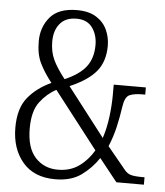

<svg xmlns="http://www.w3.org/2000/svg" viewBox="-52 -771 712 827"><g transform="rotate(5 303.5 -357.0)"><path d="M217 10Q125 10 76 -48Q27 -106 27 -197Q27 -280 64.5 -326.5Q102 -373 165 -402Q132 -444 113.5 -482Q95 -520 95 -576Q95 -637 131.5 -680.5Q168 -724 248 -724Q299 -724 331 -704Q363 -684 378 -651.5Q393 -619 393 -582Q393 -515 358 -472Q323 -429 244 -395L406 -185Q421 -231 427 -281Q433 -331 433 -373V-418H572V-387H560Q524 -387 504 -378Q484 -369 478 -325Q472 -283 462 -239Q452 -195 434 -152L513 -56Q525 -41 541.5 -36.5Q558 -32 591 -32H600V0H481L403 -98Q374 -54 330 -22Q286 10 217 10ZM220 -423Q283 -450 311.5 -487Q340 -524 340 -581Q340 -625 317.5 -656Q295 -687 249 -687Q202 -687 177.5 -657.5Q153 -628 153 -580Q153 -537 168.5 -503Q184 -469 220 -423ZM225 -32Q278 -32 316 -59Q354 -86 379 -129L189 -374Q149 -353 119 -313.5Q89 -274 89 -199Q89 -115 127 -73.5Q165 -32 225 -32Z"/></g></svg>

Font: Noto Serif Lao Condensed Light
Style: Regular
Weight: 300
Width: 3
Designer: Monotype Design Team
Foundry: Monotype Imaging Inc.
Version: Version 2.003; ttfautohint (v1.8.4.7-5d5b)